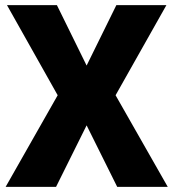

<svg xmlns="http://www.w3.org/2000/svg" viewBox="-20 -731 678 751"><path d="M318.8 -474.6 435.1 -710.9H630.9L432.1 -358.4L636.2 0H438.5L318.8 -240.7L199.2 0H2L205.6 -358.4L7.3 -710.9H202.6Z"/></svg>

Font: Vazir Black FD
Style: Black-FD
Weight: 900
Designer: Saber Rastikerdar
Foundry: Saber Rastikerdar
Version: Version 30.0.0